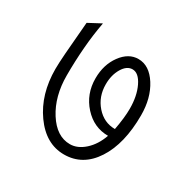

<svg xmlns="http://www.w3.org/2000/svg" viewBox="-148 -802 945 947"><g transform="rotate(30 324.5 -328.0)"><path d="M487.3 -234.4Q494.1 -270.5 497.6 -301.8Q501 -333 501 -357.4Q501 -430.7 476.1 -481.9Q451.2 -533.2 416 -533.2Q383.8 -533.2 360.8 -494.6Q337.9 -456.1 337.9 -403.3Q337.9 -333 381.3 -283.7Q424.8 -234.4 487.3 -234.4ZM332 0Q228.5 0 156.7 -100.6Q85 -201.2 85 -344.7Q85 -377 89.4 -435.5Q93.8 -494.1 104.5 -618.2L175.8 -656.2Q162.1 -583 155.8 -504.9Q149.4 -426.8 149.4 -344.7Q149.4 -226.6 202.6 -142.6Q255.9 -58.6 332 -58.6Q375 -58.6 414.6 -94.2Q454.1 -129.9 474.6 -188.5Q393.6 -188.5 336.4 -251.5Q279.3 -314.5 279.3 -403.3Q279.3 -481.4 319.8 -536.6Q360.4 -591.8 416 -591.8Q478.5 -591.8 522 -523.4Q565.4 -455.1 565.4 -357.4Q565.4 -195.3 502 -97.7Q438.5 0 332 0Z"/></g></svg>

Font: Lohit Devanagari
Style: Regular
Weight: 400
Version: 2.95.4